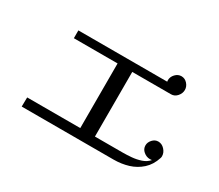

<svg xmlns="http://www.w3.org/2000/svg" viewBox="-108 -894 1215 1065"><g transform="rotate(30 500.0 -361.5)"><path d="M919 -217Q919 -214 918.5 -211Q918 -208 917 -205Q901 -155 867 -124.5Q833 -94 789 -80.5Q745 -67 695 -67H107L108 -126H448V-540H168V-590H737Q736 -593 736 -599Q736 -621 752.5 -638.5Q769 -656 791 -656Q813 -656 829 -638.5Q845 -621 845 -599Q845 -577 829 -558.5Q813 -540 790 -540H542V-126H718Q744 -126 775 -128.5Q806 -131 834.5 -140.5Q863 -150 881 -171Q878 -171 874.5 -170.5Q871 -170 868 -170Q846 -170 827.5 -185.5Q809 -201 809 -224Q809 -244 824.5 -261Q840 -278 861 -278Q884 -278 901.5 -259Q919 -240 919 -217Z"/></g></svg>

Font: Kaisei Decol
Style: Regular
Weight: 400
Designer: Font-Kai, 金井和夫
Foundry: KAZUO KANAI
Version: Version 5.003